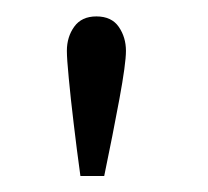

<svg xmlns="http://www.w3.org/2000/svg" viewBox="-20 -665 254 234"><path d="M97.5 -645Q116 -645 124.8 -632.2Q133.5 -619.5 133.5 -603Q133.5 -587.5 125.5 -544.2Q117.5 -501 107 -450.5H78Q73.5 -483 69.8 -514.5Q66 -546 63.8 -569.8Q61.5 -593.5 61.5 -603Q61.5 -620 70.5 -632.5Q79.5 -645 97.5 -645Z"/></svg>

Font: League Spartan Thin ExtraLight
Style: Regular
Weight: 250
Version: Version 2.002